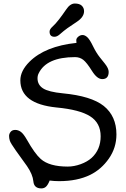

<svg xmlns="http://www.w3.org/2000/svg" viewBox="-20 -1006 707 1074"><path d="M407.7 -766.1Q406.7 -771.5 406.7 -781.5Q406.7 -791.5 417.7 -800.8Q428.7 -810.1 441.9 -810.1Q455.1 -810.1 468.8 -797.4Q482.4 -784.7 500.2 -747.8Q518.1 -710.9 538.6 -685.1L566.4 -650.4Q587.9 -623.5 587.9 -604Q587.9 -563.5 551.8 -563.5Q522.9 -563.5 494.1 -609.9Q465.3 -656.2 445.6 -671.4Q425.8 -686.5 399.9 -686.5Q240.2 -686.5 196.3 -595.7Q189.9 -583.5 189.9 -567.9Q189.9 -531.7 220.7 -511.7Q251.5 -491.7 332 -483.9Q490.2 -468.8 560.1 -413.6Q631.3 -356.4 631.3 -253.9Q631.3 -179.7 589.1 -119.1Q546.9 -58.6 484.4 -27.8Q412.6 7.3 310.5 7.3Q283.2 7.3 257.8 3.9Q248.5 27.3 238 37.6Q227.5 47.9 211.4 47.9Q170.4 47.9 166.7 8.8Q163.1 -30.3 130.9 -77.1L68.4 -164.1Q39.1 -205.6 34.9 -219.2Q30.8 -232.9 30.8 -245.4Q30.8 -257.8 39.6 -268.6Q48.3 -279.3 65.2 -279.3Q82 -279.3 96.9 -268.3Q111.8 -257.3 130.4 -224.6Q174.8 -146 208 -116.7Q255.9 -74.2 358.9 -74.2Q394 -74.2 431.2 -87.6Q468.3 -101.1 492.7 -123Q543 -169.4 543 -243.7Q543 -317.9 484.6 -355.2Q426.3 -392.6 295.9 -404.8Q93.8 -425.3 93.8 -556.6Q93.8 -609.4 144.5 -660.2Q231.9 -747.6 407.7 -766.1ZM284.7 -800.3Q257.3 -800.3 257.3 -829.1Q257.3 -842.3 273.4 -856.7Q289.6 -871.1 310.5 -897.9L329.1 -922.9Q338.4 -935.5 349.6 -952.1Q372.1 -986.3 398.4 -986.3Q424.8 -986.3 437.5 -974.1Q450.2 -961.9 450.2 -943.4Q450.2 -910.6 409.4 -883.8Q368.7 -856.9 357.4 -848.6L336.9 -833Q328.1 -826.2 313.5 -813.2Q298.8 -800.3 284.7 -800.3Z"/></svg>

Font: Oldenburg
Style: Regular
Weight: 400
Designer: Nicole Fally
Foundry: Nicole Fally
Version: Version 1.001